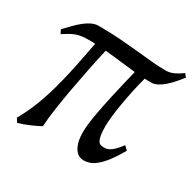

<svg xmlns="http://www.w3.org/2000/svg" viewBox="-115 -590 749 738"><g transform="rotate(30 259.5 -221.5)"><path d="M462.9 -95.2Q442.4 -59.6 425 -37.1Q407.7 -14.6 392.3 -2Q377 10.7 363.3 15.4Q349.6 20 335.9 20Q327.1 20 317.4 15.6Q307.6 11.2 299.6 0.7Q291.5 -9.8 286.1 -28.1Q280.8 -46.4 280.8 -74.2Q280.8 -88.4 283 -108.9Q285.2 -129.4 291.3 -163.3Q297.4 -197.3 308.6 -247.8Q319.8 -298.3 337.9 -372.6Q303.7 -376 270.8 -380.1Q237.8 -384.3 200.2 -387.7Q189.9 -342.8 179.7 -292Q169.4 -241.2 160.4 -191.4Q151.4 -141.6 144.8 -95.9Q138.2 -50.3 136.2 -16.1Q129.4 -11.7 118.2 -6.3Q106.9 -1 94.2 4.6Q81.5 10.3 68.1 15.1Q54.7 20 43.9 22.9Q43 21 40.3 16.8Q37.6 12.7 35.6 9.5Q33.7 6.3 33.2 5.9Q45.9 -16.6 56.6 -39.3Q67.4 -62 77.1 -87.6Q86.9 -113.3 95.9 -142.8Q105 -172.4 114 -208.7Q123 -245.1 132.3 -290Q141.6 -335 151.9 -390.6Q143.6 -391.1 134.8 -391.1Q126.5 -391.1 117.2 -391.1Q102.5 -391.1 90.6 -389.2Q78.6 -387.2 67.1 -383.1Q55.7 -378.9 43.9 -372.1Q32.2 -365.2 18.1 -356L9.8 -373Q25.4 -389.6 40.5 -405Q55.7 -420.4 70.3 -431.9Q85 -443.4 99.6 -450.2Q114.3 -457 128.9 -457Q181.6 -457 224.6 -453.9Q267.6 -450.7 304.4 -447Q341.3 -443.4 373.5 -440.2Q405.8 -437 437 -437Q456.5 -437 474.4 -445.6Q492.2 -454.1 507.8 -466.3L519 -452.1Q506.8 -436.5 493.7 -421.6Q480.5 -406.7 467 -395Q453.6 -383.3 439.9 -376.2Q426.3 -369.1 413.1 -369.1Q405.3 -369.1 397.9 -369.1Q390.6 -369.1 383.8 -369.6Q375.5 -339.4 368.4 -306.4Q361.3 -273.4 356 -241.9Q350.6 -210.4 347.4 -182.9Q344.2 -155.3 344.2 -136.2Q344.2 -110.4 346.9 -95.7Q349.6 -81.1 354.2 -73.5Q358.9 -65.9 365 -64Q371.1 -62 377.9 -62Q383.8 -62 389.9 -62.7Q396 -63.5 404.1 -67.9Q412.1 -72.3 422.6 -82.3Q433.1 -92.3 446.8 -110.8L462.9 -95.2Z"/></g></svg>

Font: Gentium
Style: Italic
Weight: 400
Italic angle: -7°
Designer: J. Victor Gaultney
Version: Version 1.02; 2005; OFL release